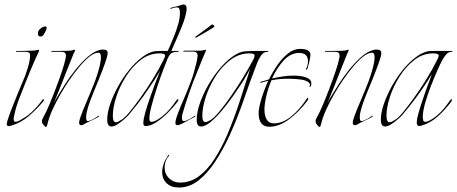

<svg xmlns="http://www.w3.org/2000/svg" viewBox="-20 -552 2037 856"><path d="M161 -389Q149 -389 149 -403Q149 -416 161 -425Q173 -434 182 -434Q188 -434 188 -429Q188 -423 182.5 -411.5Q177 -400 172 -394Q167 -389 161 -389ZM19 10Q10 10 10 1Q10 -6 18.5 -30.5Q27 -55 40 -87Q49 -110 60 -137Q71 -164 83 -192Q93 -214 103.5 -248Q114 -282 114 -304V-307Q114 -321 95 -321H54Q51 -321 51.5 -323Q52 -325 54 -325Q62 -325 82.5 -325Q103 -325 122 -326Q141 -327 146 -329Q147 -329 147.5 -329.5Q148 -330 149 -330Q157 -330 153 -322Q148 -312 137.5 -288.5Q127 -265 115.5 -237.5Q104 -210 95 -187Q82 -153 68 -118.5Q54 -84 46 -49Q45 -43 43 -35.5Q41 -28 41 -22Q41 -9 49 -9Q57 -9 68 -15Q79 -21 89.5 -28Q100 -35 103 -37Q138 -64 167 -104Q171 -110 174 -110Q176 -110 176 -107Q176 -103 172 -99Q144 -65 107.5 -34Q71 -3 27 9Q24 10 19 10Z M185 14Q181 14 176 7Q171 0 169 -2Q168 -4 167.5 -7Q167 -10 167 -12Q167 -17 169.5 -22Q172 -27 174 -31Q185 -50 199.5 -84.5Q214 -119 229 -158.5Q244 -198 256 -233.5Q268 -269 272 -290Q273 -294 273.5 -297.5Q274 -301 274 -304Q274 -312 269.5 -316.5Q265 -321 252 -321H211Q208 -321 209 -323Q210 -325 212 -325H243Q261 -325 280.5 -325.5Q300 -326 306 -329Q310 -331 313 -330Q316 -329 314 -325Q310 -318 299.5 -291.5Q289 -265 275 -230Q261 -195 247 -159Q233 -123 221 -95Q220 -94 220 -92Q227 -107 235 -120Q248 -142 269 -175Q290 -208 316.5 -241Q343 -274 371.5 -299Q400 -324 428 -330Q431 -331 434 -331Q437 -331 440 -331Q448 -331 454 -328Q460 -325 460 -314Q459 -300 448 -269.5Q437 -239 419 -194Q396 -139 384 -107.5Q372 -76 367 -53Q364 -41 364 -28Q364 -11 373 -12Q384 -14 397.5 -22Q411 -30 420 -36H421Q421 -36 421.5 -36Q422 -36 422 -35Q422 -31 416 -29Q412 -27 394.5 -18Q377 -9 365 -4L349 5Q346 6 343 6Q339 6 337.5 5Q336 4 335 3Q329 -2 338.5 -29.5Q348 -57 366 -98.5Q384 -140 402 -186Q404 -192 411 -212Q418 -232 424 -256Q430 -280 430 -297Q430 -317 419 -317Q401 -317 379.5 -300Q358 -283 334.5 -255Q311 -227 288.5 -194Q266 -161 248 -129Q230 -98 214 -63Q198 -28 190 7L187 13Q186 14 185 14Z M477 12Q458 12 458 -18Q458 -49 471 -87.5Q484 -126 506 -166Q528 -206 556 -240.5Q584 -275 614 -297Q632 -311 653 -319Q664 -323 675 -324Q686 -325 698 -325H728Q731 -332 739.5 -351Q748 -370 758 -395.5Q768 -421 775 -446.5Q782 -472 782 -492V-498Q782 -519 770 -519Q756 -519 740 -512Q738 -511 739.5 -514Q741 -517 744 -518Q752 -520 765 -523Q778 -526 786 -529Q792 -532 798 -532Q812 -532 812 -514Q812 -500 805.5 -476.5Q799 -453 788 -427Q778 -402 766.5 -376.5Q755 -351 744 -325H775Q778 -325 777 -323Q776 -321 774 -321Q753 -321 744 -314.5Q735 -308 727 -290Q719 -271 705.5 -235Q692 -199 678.5 -157.5Q665 -116 655.5 -80Q646 -44 646 -25Q646 -17 647 -15Q649 -9 656 -9Q665 -9 676 -15Q687 -21 696.5 -28Q706 -35 708 -37Q725 -51 739 -68Q753 -85 766 -104Q770 -110 773 -110Q775 -110 775 -107Q775 -104 772 -99Q755 -76 729.5 -50.5Q704 -25 677.5 -7.5Q651 10 629 10Q619 10 619 -3Q619 -19 627 -48Q635 -77 647 -111.5Q659 -146 671.5 -179.5Q684 -213 694 -237Q669 -194 640 -153Q618 -120 594.5 -90Q571 -60 554 -40Q549 -34 535 -21.5Q521 -9 505 1.5Q489 12 477 12ZM497 -7Q505 -7 520 -17Q532 -23 553 -47Q574 -72 603 -112Q632 -152 660.5 -198Q689 -244 710 -287Q716 -299 716 -304Q716 -314 691 -314Q646 -314 608.5 -285.5Q571 -257 542.5 -212.5Q514 -168 498.5 -120.5Q483 -73 483 -35Q483 -7 497 -7Z M772 6Q762 6 762 -4Q762 -17 773 -46Q784 -75 800 -112Q816 -149 830 -186Q838 -206 845 -231.5Q852 -257 856 -273Q858 -284 859.5 -291.5Q861 -299 861 -304Q861 -322 841 -322H800Q797 -321 797 -322.5Q797 -324 799 -325Q800 -326 809 -326Q818 -326 830 -326H874Q878 -327 883.5 -327.5Q889 -328 892 -329Q900 -332 898 -326Q886 -299 871.5 -262Q857 -225 841 -186Q835 -170 825.5 -143.5Q816 -117 807.5 -90.5Q799 -64 794 -46Q791 -36 791 -28Q791 -10 802 -12Q813 -14 826.5 -22Q840 -30 849 -36H850Q850 -36 850.5 -36Q851 -36 851 -35Q851 -31 845 -29Q832 -23 812 -11.5Q792 0 778 5Q776 6 772 6ZM856 -385Q852 -382 851 -385Q850 -388 852 -389Q871 -402 889.5 -416Q908 -430 925 -443Q928 -443 932 -440Q936 -437 936 -434Q936 -433 935.5 -432.5Q935 -432 935 -432Q917 -420 893.5 -406.5Q870 -393 856 -385Z M778 284Q743 284 723 265Q703 246 703 215Q703 203 706.5 189.5Q710 176 717 161Q719 158 723 152Q727 146 728 142Q730 137 732.5 138.5Q735 140 733 143Q724 154 721 161Q714 178 714 195Q714 224 734 243Q754 262 782 262Q830 262 868.5 232.5Q907 203 938 154Q969 105 993 49Q1023 -22 1047.5 -96.5Q1072 -171 1095 -244Q1091 -238 1079.5 -217Q1068 -196 1060 -184Q1043 -158 1019.5 -124.5Q996 -91 970 -60Q944 -29 919.5 -8.5Q895 12 876 12Q857 12 857 -18Q857 -55 875 -102.5Q893 -150 923 -196.5Q953 -243 988 -276Q994 -282 1000.5 -287.5Q1007 -293 1013 -297Q1045 -321 1070.5 -323Q1096 -325 1130 -325H1174Q1177 -325 1176 -323Q1175 -321 1173 -321Q1154 -321 1143 -303.5Q1132 -286 1126 -270Q1095 -190 1067 -108Q1039 -26 1003 53Q975 114 940.5 167Q906 220 865.5 252Q825 284 778 284ZM896 -8Q904 -8 919 -17Q934 -26 959 -56Q984 -86 1011.5 -126Q1039 -166 1063 -205Q1094 -257 1110 -288Q1115 -298 1115 -304Q1115 -309 1110 -311.5Q1105 -314 1090 -314Q1063 -314 1038 -303Q1013 -292 992 -272Q959 -243 934 -200.5Q909 -158 895.5 -114Q882 -70 882 -35Q882 -8 896 -8Z M1181 13Q1156 13 1144.5 -3Q1133 -19 1133 -46Q1133 -70 1145 -110Q1157 -150 1176 -192L1143 -183Q1141 -183 1140.5 -185Q1140 -187 1141 -187Q1146 -188 1156 -191Q1166 -194 1179 -198Q1197 -234 1219 -265Q1241 -296 1266 -315Q1291 -334 1317 -334Q1364 -334 1364 -308Q1364 -301 1361 -285.5Q1358 -270 1354 -258Q1353 -255 1352.5 -251.5Q1352 -248 1350 -245Q1349 -241 1346 -241Q1343 -241 1344 -243Q1348 -253 1350.5 -259.5Q1353 -266 1353 -279Q1353 -316 1314 -316Q1275 -316 1244 -281.5Q1213 -247 1193 -202Q1214 -207 1239.5 -211Q1265 -215 1290 -215Q1307 -215 1325 -212Q1343 -209 1355.5 -201.5Q1368 -194 1368 -180Q1368 -168 1363 -165Q1358 -162 1360 -166Q1365 -176 1358.5 -182.5Q1352 -189 1342 -192.5Q1332 -196 1324 -197Q1311 -199 1296.5 -200Q1282 -201 1267 -201Q1248 -201 1228.5 -199.5Q1209 -198 1190 -194Q1175 -158 1167 -122.5Q1159 -87 1159 -64Q1159 -36 1169 -19Q1179 -2 1201 -2Q1241 -2 1279 -33.5Q1317 -65 1345 -108Q1349 -116 1353 -116Q1354 -116 1354 -113Q1354 -108 1352 -105Q1316 -56 1270.5 -21.5Q1225 13 1181 13Z M1405 14Q1401 14 1396 7Q1391 0 1389 -2Q1388 -4 1387.5 -7Q1387 -10 1387 -12Q1387 -17 1389.5 -22Q1392 -27 1394 -31Q1405 -50 1419.5 -84.5Q1434 -119 1449 -158.5Q1464 -198 1476 -233.5Q1488 -269 1492 -290Q1493 -294 1493.5 -297.5Q1494 -301 1494 -304Q1494 -312 1489.5 -316.5Q1485 -321 1472 -321H1431Q1428 -321 1429 -323Q1430 -325 1432 -325H1463Q1481 -325 1500.5 -325.5Q1520 -326 1526 -329Q1530 -331 1533 -330Q1536 -329 1534 -325Q1530 -318 1519.5 -291.5Q1509 -265 1495 -230Q1481 -195 1467 -159Q1453 -123 1441 -95Q1440 -94 1440 -92Q1447 -107 1455 -120Q1468 -142 1489 -175Q1510 -208 1536.5 -241Q1563 -274 1591.5 -299Q1620 -324 1648 -330Q1651 -331 1654 -331Q1657 -331 1660 -331Q1668 -331 1674 -328Q1680 -325 1680 -314Q1679 -300 1668 -269.5Q1657 -239 1639 -194Q1616 -139 1604 -107.5Q1592 -76 1587 -53Q1584 -41 1584 -28Q1584 -11 1593 -12Q1604 -14 1617.5 -22Q1631 -30 1640 -36H1641Q1641 -36 1641.5 -36Q1642 -36 1642 -35Q1642 -31 1636 -29Q1632 -27 1614.5 -18Q1597 -9 1585 -4L1569 5Q1566 6 1563 6Q1559 6 1557.5 5Q1556 4 1555 3Q1549 -2 1558.5 -29.5Q1568 -57 1586 -98.5Q1604 -140 1622 -186Q1624 -192 1631 -212Q1638 -232 1644 -256Q1650 -280 1650 -297Q1650 -317 1639 -317Q1621 -317 1599.5 -300Q1578 -283 1554.5 -255Q1531 -227 1508.5 -194Q1486 -161 1468 -129Q1450 -98 1434 -63Q1418 -28 1410 7L1407 13Q1406 14 1405 14Z M1697 12Q1678 12 1678 -18Q1678 -49 1691 -87.5Q1704 -126 1726 -166Q1748 -206 1776 -240.5Q1804 -275 1834 -297Q1852 -311 1873 -319Q1884 -324 1897.5 -324.5Q1911 -325 1924 -325H1995Q1998 -325 1997 -323Q1996 -321 1994 -321Q1979 -321 1969 -309Q1959 -297 1953 -286Q1944 -270 1929.5 -237Q1915 -204 1900 -165.5Q1885 -127 1875 -91Q1865 -55 1865 -31Q1865 -23 1867 -15Q1869 -9 1876 -9Q1885 -9 1896 -15Q1907 -21 1916.5 -28Q1926 -35 1928 -37Q1945 -51 1959 -68Q1973 -85 1986 -104Q1990 -110 1993 -110Q1995 -110 1995 -107Q1995 -104 1992 -99Q1967 -65 1933 -34Q1899 -3 1856 9Q1854 10 1850 10Q1838 10 1838 -6Q1838 -19 1844.5 -43Q1851 -67 1860.5 -95.5Q1870 -124 1879.5 -151Q1889 -178 1896.5 -197Q1904 -216 1905 -221Q1886 -189 1862 -154.5Q1838 -120 1815 -90.5Q1792 -61 1774 -40Q1769 -34 1755 -21.5Q1741 -9 1725 1.5Q1709 12 1697 12ZM1717 -7Q1725 -7 1740 -17Q1752 -23 1773 -47Q1794 -72 1823 -112Q1852 -152 1880.5 -198Q1909 -244 1930 -287Q1936 -299 1936 -304Q1936 -314 1911 -314Q1866 -314 1828.5 -285.5Q1791 -257 1762.5 -212.5Q1734 -168 1718.5 -120.5Q1703 -73 1703 -35Q1703 -7 1717 -7Z"/></svg>

Font: Explora
Style: Regular
Weight: 400
Designer: Robert E. Leuschke
Foundry: Robert E. Leuschke
Version: Version 1.010